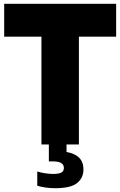

<svg xmlns="http://www.w3.org/2000/svg" viewBox="-20 -760 633 1010"><path d="M198 0V-567H2V-740H591V-567H395V0ZM271 230Q243.5 230 219.5 226.5Q195.5 223 176 217V142Q195.5 148.5 219.2 151.8Q243 155 260 155Q288.5 155 302.2 148Q316 141 316 123Q316 89 258 89H237V-10H330V39.5Q419 55 419 131Q419 176 385.5 203Q352 230 271 230Z"/></svg>

Font: Encode Sans Condensed Condensed Black
Style: Regular
Weight: 900
Width: 3
Designer: Multiple Designers
Foundry: Impallari Type
Version: Version 3.000; ttfautohint (v1.8.3) -l 8 -r 50 -G 200 -x 14 